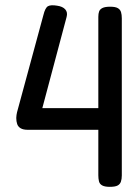

<svg xmlns="http://www.w3.org/2000/svg" viewBox="-20 -714 543 744"><path d="M405 10Q386 10 376 4.5Q366 -1 363.5 -11.5Q361 -22 361 -35V-211H88Q70 -211 60 -217Q50 -223 46.5 -233.5Q43 -244 43 -257Q43 -263 44 -268.5Q45 -274 46 -279L148 -655Q155 -684 166 -690Q177 -696 201 -692Q223 -689 233 -677.5Q243 -666 238 -648L144 -295H361V-649Q361 -661 364 -669.5Q367 -678 377 -683Q387 -688 407 -688Q427 -688 436.5 -682.5Q446 -677 449 -667Q452 -657 452 -643V-34Q452 -20 448.5 -10Q445 0 435.5 5Q426 10 405 10Z"/></svg>

Font: Fredoka SemiCondensed
Style: Regular
Weight: 400
Width: 4
Designer: Ben Nathan
Foundry: Milena B. Brandão, Ben Nathan
Version: Version 2.001